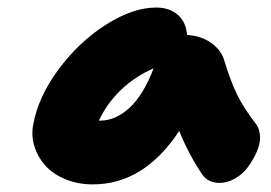

<svg xmlns="http://www.w3.org/2000/svg" viewBox="-20 -730 718 509"><path d="M226.1 -241.2Q186 -241.2 152.8 -255.1Q119.6 -269 99.9 -291.3Q80.1 -313.5 71.3 -341.8Q62.5 -370.1 67.9 -398.9Q81.1 -473.1 135.5 -546.4Q189.9 -619.6 261.2 -664.8Q332.5 -710 394 -710Q429.2 -710 451.2 -690.9Q473.1 -671.9 476.1 -637.2Q513.2 -635.3 539.8 -616.2Q566.4 -597.2 574.2 -570.8Q591.3 -514.6 608.6 -479Q626 -443.4 661.1 -397.9Q668.9 -385.3 669.4 -366.7Q669.9 -348.1 660.4 -326.9Q650.9 -305.7 637.5 -287.4Q624 -269 603.8 -257.1Q583.5 -245.1 562 -245.1Q530.8 -245.1 515.1 -269Q480 -321.3 455.1 -382.8Q361.8 -241.2 226.1 -241.2ZM245.1 -410.2Q286.6 -410.2 323.5 -444.3Q360.4 -478.5 387.2 -548.8Q337.9 -527.3 300.5 -491.5Q263.2 -455.6 242.2 -410.2Z"/></svg>

Font: Shantell Sans Normal
Style: Italic
Weight: 800
Italic angle: -11.31°
Designer: Stephen Nixon, Anya Danilova, Shantell Martin
Foundry: Arrow Type
Version: Version 1.006;[559af2be0]